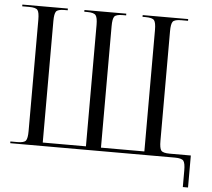

<svg xmlns="http://www.w3.org/2000/svg" viewBox="-58 -782 1093 992"><g transform="rotate(5 489.0 -285.5)"><path d="M18 0V-9H54Q89 -9 98 -21Q107 -33 107 -71V-648Q107 -686 98 -698Q89 -710 54 -710H18V-719H254V-710H238Q203 -710 194 -698Q185 -686 185 -648V-18H409V-71V-648Q409 -685 399.5 -697.5Q390 -710 356 -710H340V-719H557V-710H540Q505 -710 496 -698Q487 -686 487 -648V-71V-18H712V-648Q712 -686 702.5 -698Q693 -710 658 -710H642V-719H878V-710H843Q808 -710 799 -698Q790 -686 790 -648V-80Q790 -42 799 -30Q808 -18 843 -18H953V148H926V62Q926 24 916.5 12Q907 0 872 0Z"/></g></svg>

Font: FoglihtenNo06
Style: Regular
Weight: 500
Designer: gluk (gluksza@wp.pl)
Foundry: gluk (gluksza@wp.pl)
Version: Version 0.76